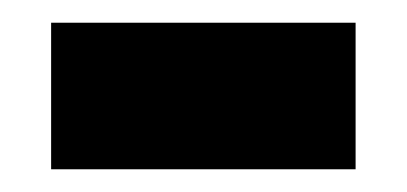

<svg xmlns="http://www.w3.org/2000/svg" viewBox="-20 -321 358 169"><path d="M293 -301V-172H25V-301Z"/></svg>

Font: BioRhyme ExtraBold ExtraBold
Style: Regular
Weight: 800
Version: Version 1.600;gftools[0.9.33]